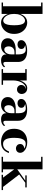

<svg xmlns="http://www.w3.org/2000/svg" viewBox="1340 -2130 800 3519"><g transform="rotate(90 1739.5 -370.0)"><path d="M393 10Q335.5 10 294.8 -25.2Q254 -60.5 234.5 -121.5V0H25.5V-26H94.5V-724H25.5V-750H234.5V-338Q254 -399 294.8 -434Q335.5 -469 393 -469Q446 -469 493.5 -440.5Q541 -412 571 -358.5Q601 -305 601 -230Q601 -155 571 -101.2Q541 -47.5 493.5 -18.8Q446 10 393 10ZM357 -29.5Q384.5 -29.5 403.5 -50.2Q422.5 -71 432.5 -115.2Q442.5 -159.5 442.5 -230Q442.5 -300.5 432.5 -344.5Q422.5 -388.5 403.5 -408.8Q384.5 -429 357 -429Q328.5 -429 300 -405.8Q271.5 -382.5 253 -338.2Q234.5 -294 234.5 -230Q234.5 -166 253 -121Q271.5 -76 300 -52.8Q328.5 -29.5 357 -29.5Z M1087.5 10Q1055.5 10 1030.5 0.2Q1005.5 -9.5 991 -29.2Q976.5 -49 976.5 -79.5V-304.5Q976.5 -340.5 969.5 -372.2Q962.5 -404 942.2 -423.5Q922 -443 882 -443Q862 -443 839 -438.8Q816 -434.5 795.5 -424.8Q775 -415 761.8 -399.5Q748.5 -384 748.5 -361H716.5Q716.5 -392.5 740 -411.8Q763.5 -431 795 -431Q827.5 -431 852.2 -413.5Q877 -396 877 -363Q877 -327.5 851.8 -309.2Q826.5 -291 795 -291Q760.5 -291 738 -309.8Q715.5 -328.5 715.5 -361Q715.5 -389 732 -409.2Q748.5 -429.5 776 -442.5Q803.5 -455.5 837.2 -461.8Q871 -468 905 -468Q981.5 -468 1027.5 -446.8Q1073.5 -425.5 1094.2 -388.5Q1115 -351.5 1115 -304.5V-71.5Q1115 -54.5 1121 -43Q1127 -31.5 1145.5 -31.5Q1156.5 -31.5 1172 -39.8Q1187.5 -48 1196.5 -64.5L1212 -47Q1198 -20.5 1165.2 -5.2Q1132.5 10 1087.5 10ZM823 10Q758 10 719.2 -23.2Q680.5 -56.5 680.5 -113.5Q680.5 -180.5 738.8 -219.8Q797 -259 903.5 -259H1023V-236H935Q897 -236 873.8 -220Q850.5 -204 840 -180Q829.5 -156 829.5 -131Q829.5 -107 836.2 -88.5Q843 -70 856 -59.5Q869 -49 888.5 -49Q909 -49 929.2 -63.2Q949.5 -77.5 963 -107Q976.5 -136.5 976.5 -182.5H993Q993 -124.5 971.8 -81.2Q950.5 -38 912.2 -14Q874 10 823 10Z M1439 -210.5Q1439 -260 1448.5 -306.2Q1458 -352.5 1477.5 -389.2Q1497 -426 1526.5 -447.8Q1556 -469.5 1596 -469.5Q1631 -469.5 1654.5 -454.8Q1678 -440 1690 -416.8Q1702 -393.5 1702 -368.5Q1702 -333.5 1679.2 -307.8Q1656.5 -282 1619.5 -282Q1583.5 -282 1560.2 -304.8Q1537 -327.5 1537 -359Q1537 -395 1560 -417.8Q1583 -440.5 1619.5 -440.5Q1643 -440.5 1661.2 -430.5Q1679.5 -420.5 1690.2 -404Q1701 -387.5 1701 -368.5H1674.5Q1674.5 -388.5 1664.2 -405.2Q1654 -422 1635.5 -432.2Q1617 -442.5 1593 -442.5Q1565.5 -442.5 1540.2 -424.5Q1515 -406.5 1495.8 -374.5Q1476.5 -342.5 1465.2 -300.5Q1454 -258.5 1454 -210.5ZM1454 -460V-26.5H1533.5V0H1246.5V-26.5H1315.5V-433.5H1246.5V-460Z M2165.5 10Q2133.5 10 2108.5 0.2Q2083.5 -9.5 2069 -29.2Q2054.5 -49 2054.5 -79.5V-304.5Q2054.5 -340.5 2047.5 -372.2Q2040.5 -404 2020.2 -423.5Q2000 -443 1960 -443Q1940 -443 1917 -438.8Q1894 -434.5 1873.5 -424.8Q1853 -415 1839.8 -399.5Q1826.5 -384 1826.5 -361H1794.5Q1794.5 -392.5 1818 -411.8Q1841.5 -431 1873 -431Q1905.5 -431 1930.2 -413.5Q1955 -396 1955 -363Q1955 -327.5 1929.8 -309.2Q1904.5 -291 1873 -291Q1838.5 -291 1816 -309.8Q1793.5 -328.5 1793.5 -361Q1793.5 -389 1810 -409.2Q1826.5 -429.5 1854 -442.5Q1881.5 -455.5 1915.2 -461.8Q1949 -468 1983 -468Q2059.5 -468 2105.5 -446.8Q2151.5 -425.5 2172.2 -388.5Q2193 -351.5 2193 -304.5V-71.5Q2193 -54.5 2199 -43Q2205 -31.5 2223.5 -31.5Q2234.5 -31.5 2250 -39.8Q2265.5 -48 2274.5 -64.5L2290 -47Q2276 -20.5 2243.2 -5.2Q2210.5 10 2165.5 10ZM1901 10Q1836 10 1797.2 -23.2Q1758.5 -56.5 1758.5 -113.5Q1758.5 -180.5 1816.8 -219.8Q1875 -259 1981.5 -259H2101V-236H2013Q1975 -236 1951.8 -220Q1928.5 -204 1918 -180Q1907.5 -156 1907.5 -131Q1907.5 -107 1914.2 -88.5Q1921 -70 1934 -59.5Q1947 -49 1966.5 -49Q1987 -49 2007.2 -63.2Q2027.5 -77.5 2041 -107Q2054.5 -136.5 2054.5 -182.5H2071Q2071 -124.5 2049.8 -81.2Q2028.5 -38 1990.2 -14Q1952 10 1901 10Z M2583.5 10Q2515.5 10 2460.2 -16.2Q2405 -42.5 2372.5 -95.8Q2340 -149 2340 -230Q2340 -301.5 2368.5 -355.5Q2397 -409.5 2451.8 -439.8Q2506.5 -470 2584.5 -470Q2643 -470 2687 -451.8Q2731 -433.5 2755.5 -404.2Q2780 -375 2780 -340.5Q2780 -304.5 2756.8 -283.5Q2733.5 -262.5 2701 -262.5Q2682.5 -262.5 2663.5 -270.8Q2644.5 -279 2631.8 -296.2Q2619 -313.5 2619 -339.5Q2619 -375.5 2644 -395.2Q2669 -415 2701 -415Q2732 -415 2755.5 -395.8Q2779 -376.5 2779 -340.5H2753Q2753 -363 2740 -381.5Q2727 -400 2706 -413.5Q2685 -427 2661 -434.2Q2637 -441.5 2614.5 -441.5Q2579 -441.5 2557.5 -422Q2536 -402.5 2524.8 -371Q2513.5 -339.5 2509.5 -302.5Q2505.5 -265.5 2505.5 -230Q2505.5 -187 2510.8 -150Q2516 -113 2528.5 -85.2Q2541 -57.5 2563 -42Q2585 -26.5 2618 -26.5Q2656 -26.5 2682.2 -40.8Q2708.5 -55 2726.2 -79.5Q2744 -104 2755.5 -134.5H2783.5Q2764 -69.5 2716.2 -29.8Q2668.5 10 2583.5 10Z M2853.5 0V-26H2942.5V-724H2853.5V-750H3082.5V-26H3137.5V0ZM3183 0V-26H3235.5L3056 -267.5L3289.5 -434H3194.5V-460H3414.5V-434H3328L3178 -322.5L3405.5 -26H3463.5V0Z"/></g></svg>

Font: Bodoni Moda 9pt
Style: Bold
Weight: 700
Designer: Owen Earl
Foundry: indestructible type
Version: Version 2.005